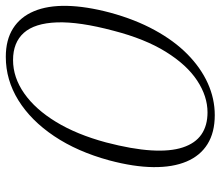

<svg xmlns="http://www.w3.org/2000/svg" viewBox="-69 -681 760 662"><g transform="rotate(-90 311.0 -350.0)"><path d="M446 -710Q504.5 -710 544 -685Q583.5 -660 603.2 -613.2Q623 -566.5 621.8 -500Q620.5 -433.5 598.5 -350.5Q575 -264 538.2 -196.8Q501.5 -129.5 454.8 -83.5Q408 -37.5 354.8 -13.5Q301.5 10.5 245 10.5Q185.5 10.5 145.2 -14.5Q105 -39.5 85 -87Q65 -134.5 65.8 -201.5Q66.5 -268.5 89 -353Q119 -463.5 172.8 -543.5Q226.5 -623.5 296.5 -666.8Q366.5 -710 446 -710ZM536 -338.5Q567.5 -456.5 564.8 -533.5Q562 -610.5 528.8 -647.8Q495.5 -685 435 -685Q375 -685 320 -646.5Q265 -608 221.5 -536.5Q178 -465 151 -364.5Q127.5 -274.5 123.5 -208.5Q119.5 -142.5 133.8 -99.5Q148 -56.5 178.5 -35.5Q209 -14.5 254.5 -14.5Q310 -14.5 364.2 -50.2Q418.5 -86 463.2 -158Q508 -230 536 -338.5Z"/></g></svg>

Font: Fraunces ExtraLight
Style: Italic
Weight: 250
Italic angle: -16°
Version: Version 1.000;[b76b70a41]